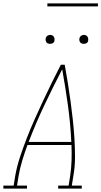

<svg xmlns="http://www.w3.org/2000/svg" viewBox="-57 -1119 601 1139"><path d="M-37 0V-18H24L33 -74Q43 -131 61.5 -187Q80 -243 101.5 -298.5Q123 -354 147.5 -409Q172 -464 197.5 -518.5Q223 -573 249.5 -627Q276 -681 304 -735H327Q337 -681 345.5 -627Q354 -573 361.5 -518.5Q369 -464 375 -409Q381 -354 384.5 -298.5Q388 -243 388 -186.5Q388 -130 378 -74L369 -18H428V0H288V-18H350L359 -74Q366 -120 367.5 -166.5Q369 -213 367 -259H106Q89 -213 75 -166.5Q61 -120 53 -74L44 -18H103V0ZM113 -277H366Q361 -386 346 -494Q331 -602 312 -708Q257 -602 206 -494.5Q155 -387 113 -277ZM440 -859Q434 -859 428 -861Q422 -863 418.5 -868Q415 -873 414 -879Q413 -885 414 -891Q415 -896 417.5 -900Q420 -904 423.5 -906.5Q427 -909 431.5 -910.5Q436 -912 440 -912Q447 -912 452.5 -909.5Q458 -907 461.5 -902Q465 -897 466 -891Q467 -885 466 -879Q466 -874 463.5 -870Q461 -866 457 -863.5Q453 -861 449 -860Q445 -859 440 -859ZM240 -859Q234 -859 228 -861Q222 -863 218.5 -868Q215 -873 214 -879Q213 -885 214 -891Q215 -896 217.5 -900Q220 -904 223.5 -906.5Q227 -909 231.5 -910.5Q236 -912 240 -912Q247 -912 252.5 -909.5Q258 -907 261.5 -902Q265 -897 266 -891Q267 -885 266 -879Q266 -874 263.5 -870Q261 -866 257 -863.5Q253 -861 249 -860Q245 -859 240 -859ZM224 -1081V-1099H524V-1081Z"/></svg>

Font: Iosevka Curly Slab ThObl
Style: Regular
Weight: 100
Italic angle: -9°
Monospace: yes
Designer: Belleve Invis
Foundry: Belleve Invis
Version: Version 11.0.0; ttfautohint (v1.8.3)